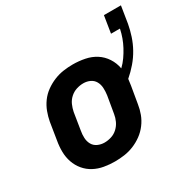

<svg xmlns="http://www.w3.org/2000/svg" viewBox="-150 -818 981 978"><g transform="rotate(-30 340.0 -329.0)"><path d="M257 8Q225 8 193.5 2.5Q162 -3 135 -17.5Q108 -32 88.5 -55.5Q69 -79 59 -108Q49 -137 48.5 -169Q48 -201 54 -234L70 -334Q75 -361 85 -388Q95 -415 112.5 -439Q130 -463 154.5 -480.5Q179 -498 206 -509Q233 -520 261 -524Q289 -528 316 -528Q352 -528 387 -521Q422 -514 450 -496Q478 -478 496.5 -449.5Q515 -421 521 -387Q540 -405 555 -426.5Q570 -448 582 -470.5Q594 -493 602.5 -516.5Q611 -540 616 -564V-566H564L580 -666H680L664 -566Q658 -533 647 -499.5Q636 -466 618.5 -434.5Q601 -403 577 -375Q553 -347 525 -323Q524 -314 522.5 -304.5Q521 -295 520 -286L503 -186Q499 -159 489 -132Q479 -105 461 -81Q443 -57 419 -39.5Q395 -22 368 -11Q341 0 313 4Q285 8 257 8ZM259 -102Q279 -102 299.5 -108.5Q320 -115 336 -130Q352 -145 361 -164.5Q370 -184 373 -204L390 -304Q393 -325 392 -346Q391 -367 381.5 -384Q372 -401 354 -409.5Q336 -418 315 -418Q295 -418 274.5 -411.5Q254 -405 237.5 -390Q221 -375 212.5 -355.5Q204 -336 200 -316L184 -216Q180 -195 181 -174Q182 -153 191.5 -136Q201 -119 219.5 -110.5Q238 -102 259 -102Z"/></g></svg>

Font: Iosevka SS04 XBd Ex Obl
Style: Regular
Weight: 800
Width: 7
Italic angle: -9°
Monospace: yes
Designer: Belleve Invis
Foundry: Belleve Invis
Version: Version 19.0.0; ttfautohint (v1.8.4)